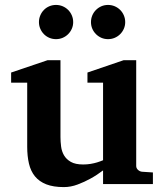

<svg xmlns="http://www.w3.org/2000/svg" viewBox="-20 -743 660 775"><path d="M396 0V-55.2Q371.1 -36.1 344.2 -21.5Q321.3 -8.8 293.5 1.7Q265.6 12.2 237.8 12.2Q195.3 12.2 166.7 1Q138.2 -10.3 121.1 -31.2Q104 -52.2 96.9 -82.5Q89.8 -112.8 89.8 -150.9V-409.2H24.9V-450.2L171.9 -500H224.1V-189.9Q224.1 -171.4 226.6 -151.9Q229 -132.3 238.3 -116.2Q247.6 -100.1 265.9 -89.6Q284.2 -79.1 315.9 -79.1Q331.5 -79.1 345.9 -81.5Q360.4 -84 371.6 -87.4Q384.3 -91.3 396 -96.2V-409.2H333V-450.2L479 -500H529.8V-73.2Q529.8 -64 536.9 -57.4Q543.9 -50.8 553.2 -49.8L597.2 -46.9V0ZM275.4 -653.8Q275.4 -639.6 270 -627.2Q264.6 -614.7 255.1 -605.2Q245.6 -595.7 232.9 -590.3Q220.2 -585 206.1 -585Q191.9 -585 179.2 -590.3Q166.5 -595.7 157.2 -605.2Q147.9 -614.7 142.6 -627.2Q137.2 -639.6 137.2 -653.8Q137.2 -668 142.6 -680.7Q147.9 -693.4 157.2 -702.9Q166.5 -712.4 179.2 -717.8Q191.9 -723.1 206.1 -723.1Q220.2 -723.1 232.9 -717.8Q245.6 -712.4 255.1 -702.9Q264.6 -693.4 270 -680.7Q275.4 -668 275.4 -653.8ZM485.4 -653.8Q485.4 -639.6 480 -627.2Q474.6 -614.7 465.1 -605.2Q455.6 -595.7 442.9 -590.3Q430.2 -585 416 -585Q401.9 -585 389.4 -590.3Q377 -595.7 367.4 -605.2Q357.9 -614.7 352.5 -627.2Q347.2 -639.6 347.2 -653.8Q347.2 -668 352.5 -680.7Q357.9 -693.4 367.4 -702.9Q377 -712.4 389.4 -717.8Q401.9 -723.1 416 -723.1Q430.2 -723.1 442.9 -717.8Q455.6 -712.4 465.1 -702.9Q474.6 -693.4 480 -680.7Q485.4 -668 485.4 -653.8Z"/></svg>

Font: Charis SIL Phon
Style: Bold
Weight: 700
Foundry: SIL International
Version: Version 5.000